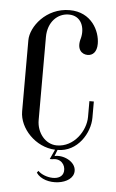

<svg xmlns="http://www.w3.org/2000/svg" viewBox="-48 -534 417 691"><g transform="rotate(5 160.5 -189.0)"><path d="M109 93C140 139 244 127 244 75C244 40 196 20 167 28L176 5C249 5 291 -67 291 -121V-180H275V-123C275 -73 234 -11 172 -11C130 -11 99 -51 99 -96V-396C99 -451 134 -484 174 -484C220 -484 234 -441 225 -404C212 -362 233 -345 254 -345C272 -345 287 -358 287 -388C287 -434 255 -500 176 -500C91 -500 37 -428 37 -379V-122C37 -61 96 2 167 5L151 40H160C190 33 209 56 206 80C201 119 137 110 114 86Z"/></g></svg>

Font: Emberly
Style: Regular
Weight: 400
Designer: Rajesh Rajput
Foundry: Rajesh Rajput
Version: Version 1.000